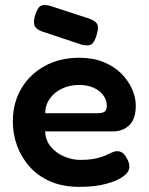

<svg xmlns="http://www.w3.org/2000/svg" viewBox="-20 -712 579 748"><path d="M290 16Q225 16 176.5 -5Q128 -26 95.5 -62.5Q63 -99 46.5 -144.5Q30 -190 30 -239Q30 -311 63 -367Q96 -423 154.5 -455Q213 -487 289 -487Q343 -487 384 -470Q425 -453 452.5 -425.5Q480 -398 494.5 -365Q509 -332 509 -301Q509 -248 483.5 -224Q458 -200 420 -200H156Q157 -166 177.5 -141Q198 -116 229.5 -102.5Q261 -89 294 -89Q319 -89 338.5 -92Q358 -95 372 -99.5Q386 -104 396.5 -109Q407 -114 416 -118Q425 -122 433 -123Q444 -124 455 -118Q466 -112 473 -97Q479 -87 481.5 -78.5Q484 -70 484 -62Q484 -42 460 -24.5Q436 -7 392.5 4.5Q349 16 290 16ZM156 -271H361Q378 -271 387 -276.5Q396 -282 396 -300Q396 -323 382 -341.5Q368 -360 344 -370.5Q320 -381 288 -381Q251 -381 221 -366.5Q191 -352 173.5 -327Q156 -302 156 -271ZM298 -538 145 -589Q120 -598 114.5 -612Q109 -626 117 -653Q126 -682 138.5 -689Q151 -696 176 -689L329 -639Q354 -630 359.5 -616Q365 -602 356 -574Q347 -545 335 -538.5Q323 -532 298 -538Z"/></svg>

Font: Fredoka Medium
Style: Regular
Weight: 500
Designer: Ben Nathan
Foundry: Milena B. Brandão, Ben Nathan
Version: Version 2.001